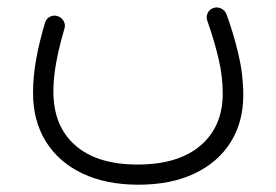

<svg xmlns="http://www.w3.org/2000/svg" viewBox="-20 -262 743 516"><path d="M352.1 234.4Q264.6 234.4 200.9 203.9Q137.2 173.3 103 117.9Q68.8 62.5 68.8 -12.2Q68.8 -57.6 77.6 -105Q86.4 -152.3 101.1 -201.7Q105 -212.9 115.2 -217.5Q125.5 -222.2 135.7 -218.3Q146 -214.8 151.4 -204.8Q156.7 -194.8 152.8 -183.6Q139.6 -139.2 131.6 -96.9Q123.5 -54.7 123.5 -15.6Q123.5 76.7 182.1 128.4Q240.7 180.2 349.6 180.2Q459 180.2 518.8 129.2Q578.6 78.1 578.6 -10.7Q578.6 -56.6 567.4 -104.2Q556.2 -151.9 537.6 -205.1Q533.2 -216.3 537.8 -226.3Q542.5 -236.3 552.7 -240.2Q563 -244.1 573.2 -239.7Q583.5 -235.4 588.4 -224.6Q607.9 -171.4 620.8 -116.2Q633.8 -61 633.8 -6.3Q633.8 66.4 599.6 120.6Q565.4 174.8 502.2 204.6Q439 234.4 352.1 234.4Z"/></svg>

Font: Mikhak-DS2-FD Light
Style: Regular
Weight: 300
Designer: Amin Abedi
Version: Version 3.2